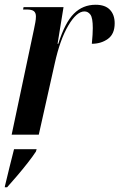

<svg xmlns="http://www.w3.org/2000/svg" viewBox="-27 -566 502 807"><path d="M116 -444Q119 -459 121.5 -472Q124 -485 124 -497Q124 -512 115.5 -519Q107 -526 85 -526H70L72 -536H240L215 -382H218Q246 -471 283.5 -508.5Q321 -546 375 -546Q415 -546 435 -525Q455 -504 455 -468Q455 -423 426.5 -402.5Q398 -382 359 -382Q363 -423 363 -448Q363 -491 353 -504.5Q343 -518 328 -518Q295 -518 260 -458.5Q225 -399 203 -299L136 0H22ZM-6 215Q4 172 13.5 134.5Q23 97 32 61H127L124 71Q111 91 89.5 118.5Q68 146 44.5 173.5Q21 201 3 221H-7Z"/></svg>

Font: Noto Serif Display ExtraCondensed SemiBold
Style: Italic
Weight: 600
Width: 2
Italic angle: -12°
Designer: Monotype Design Team
Foundry: Monotype Imaging Inc.
Version: Version 2.009